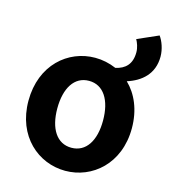

<svg xmlns="http://www.w3.org/2000/svg" viewBox="-115 -858 857 965"><g transform="rotate(15 314.0 -376.0)"><path d="M313 -106C237 -106 194 -174 194 -279C194 -385 237 -454 313 -454C389 -454 432 -385 432 -279C432 -174 389 -106 313 -106ZM487 -718C496 -702 505 -678 505 -654C505 -592 473 -562 423 -551C388 -566 351 -574 313 -574C173 -574 44 -466 44 -279C44 -94 173 14 313 14C453 14 582 -94 582 -279C582 -375 548 -451 496 -501C569 -524 628 -574 628 -664C628 -703 613 -743 596 -766Z"/></g></svg>

Font: Noto Sans CJK KR Bold
Style: Regular
Weight: 700
Designer: Ryoko NISHIZUKA (kana & ideographs); Paul D. Hunt (Latin, Greek & Cyrillic); Wenlong ZHANG (bopomofo); Sandoll Communica
Foundry: Adobe Systems Incorporated
Version: Version 1.004;PS 1.004;hotconv 1.0.82;makeotf.lib2.5.63406